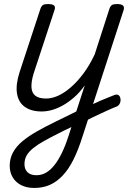

<svg xmlns="http://www.w3.org/2000/svg" viewBox="-20 -535 680 949"><path d="M402 -2Q421 -12 439.5 -20.5Q458 -29 477 -37.5Q496 -46 513.5 -52.5Q531 -59 547 -66Q560 -70 567 -64Q574 -58 575.5 -46.5Q577 -35 572.5 -24.5Q568 -14 558 -9Q537 -1 516.5 8.5Q496 18 475 27.5Q454 37 433 47.5Q412 58 392 68ZM149 394Q112 394 84.5 380Q57 366 42.5 341Q28 316 28 285Q28 248 44.5 218Q61 188 91 163Q121 138 162.5 114.5Q204 91 253 67Q280 54 305.5 41.5Q331 29 357 16L399 -113Q374 -78 346.5 -54Q319 -30 291.5 -14.5Q264 1 237.5 8.5Q211 16 186 16Q135 16 103 -6.5Q71 -29 64 -73Q57 -117 77 -179L179 -489Q184 -505 192 -510Q200 -515 216 -515Q240 -515 247.5 -507.5Q255 -500 249 -484L146 -171Q134 -131 135.5 -103.5Q137 -76 154.5 -62Q172 -48 208 -48Q236 -48 266.5 -61.5Q297 -75 329 -102.5Q361 -130 391.5 -170.5Q422 -211 448 -266L520 -489Q525 -505 533 -510Q541 -515 557 -515Q582 -515 589 -506.5Q596 -498 590 -482L388 139Q367 206 343 254Q319 302 289.5 333Q260 364 226 379Q192 394 149 394ZM160 331Q185 331 206.5 319Q228 307 247.5 283Q267 259 285 222.5Q303 186 319 136L333 93Q316 101 299.5 109Q283 117 266 126Q228 145 197.5 162Q167 179 145 196.5Q123 214 112 233Q101 252 101 276Q101 293 107.5 305Q114 317 127 324Q140 331 160 331Z"/></svg>

Font: Playwrite DK Loopet Light
Style: Regular
Weight: 300
Version: Version 1.003